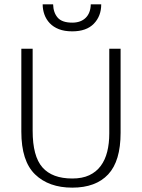

<svg xmlns="http://www.w3.org/2000/svg" viewBox="-20 -854 652 882"><path d="M78 -630H130V-253Q130 -136 175 -85Q220 -34 312 -34Q358 -34 390 -49Q422 -64 442.5 -91.5Q463 -119 472.5 -157Q482 -195 482 -241V-630H534V-244Q534 -114 477 -53Q420 8 312 8Q204 8 141 -53Q78 -114 78 -249ZM224 -834Q225 -796 245 -773Q265 -750 312 -750Q351 -750 373.5 -772Q396 -794 397 -834H445Q445 -780 411 -745Q377 -710 312 -710Q276 -710 250.5 -720Q225 -730 208.5 -747.5Q192 -765 184 -787.5Q176 -810 176 -834Z"/></svg>

Font: Ek Mukta ExtraLight
Style: Regular
Weight: 275
Designer: Girish Dalvi and Yashodeep Gholap
Foundry: Ek Type
Version: Version 2.538;PS 1.002;hotconv 16.6.51;makeotf.lib2.5.65220;